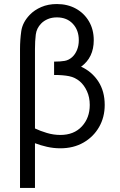

<svg xmlns="http://www.w3.org/2000/svg" viewBox="-20 -719 587 941"><path d="M151.4 -17.1V202.1H78.1V-479Q78.1 -522.9 84.2 -566.2Q90.3 -609.4 126 -646.5Q148.4 -669.9 182.4 -684.6Q216.3 -699.2 258.8 -699.2Q311 -699.2 351.8 -676.8Q392.6 -654.3 416 -614.3Q439.5 -574.2 439.5 -522Q439.5 -437 377.4 -392.1Q430.2 -368.2 461.7 -320.1Q493.2 -272 493.2 -204.6Q493.2 -144.5 465.6 -96.4Q438 -48.3 389.2 -20.3Q340.3 7.8 275.9 7.8Q242.2 7.8 210.2 0.5Q178.2 -6.8 151.4 -17.1ZM151.4 -89.4Q177.2 -77.1 209.7 -67.4Q242.2 -57.6 275.9 -57.6Q342.3 -57.6 381.1 -99.4Q419.9 -141.1 419.9 -204.6Q419.9 -242.2 406.2 -272Q392.6 -301.8 371.6 -319.8Q348.1 -339.8 318.4 -345.7Q288.6 -351.6 245.1 -351.6V-417Q277.3 -417 297.4 -420.7Q317.4 -424.3 334 -439.5Q348.1 -452.1 357.2 -473.6Q366.2 -495.1 366.2 -522Q366.2 -571.3 336.9 -602.5Q307.6 -633.8 258.8 -633.8Q233.9 -633.8 214.4 -625.5Q194.8 -617.2 181.6 -603.5Q159.2 -580.6 155.3 -549.3Q151.4 -518.1 151.4 -479Z"/></svg>

Font: Gidole
Style: Regular
Weight: 400
Version: Version 2.100; ttfautohint (v1.8.4.7-5d5b)